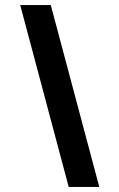

<svg xmlns="http://www.w3.org/2000/svg" viewBox="-20 -740 473 760"><path d="M181 -720H60L252 0H373Z"/></svg>

Font: Eudonet
Style: Bold
Weight: 700
Designer: Mikhail Sharanda
Foundry: Mikhail Sharanda
Version: Version 4.503;Glyphs 3.1.2 (3151)